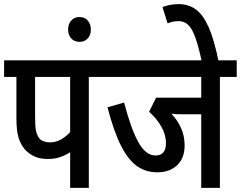

<svg xmlns="http://www.w3.org/2000/svg" viewBox="-20 -916 1174 936"><path d="M413 -541V0H322V-174Q301 -160 274.5 -150.5Q248 -141 213 -141Q172 -141 144.5 -155Q117 -169 100 -189Q80 -213 70 -246.5Q60 -280 60 -341V-541H0V-622H496V-541ZM322 -541H151V-347Q151 -297 156 -276Q161 -255 172 -241Q189 -222 223 -222Q253 -222 278 -236.5Q303 -251 322 -272Z M312 -772Q312 -798 327 -815.5Q342 -833 368 -833Q393 -833 408 -815.5Q423 -798 423 -772Q423 -746 408 -729Q393 -712 368 -712Q342 -712 327 -729Q312 -746 312 -772Z M1052 -541V0H961V-359H864Q850 -359 837.5 -359.5Q825 -360 815 -362Q845 -331 862.5 -292Q880 -253 880 -208Q880 -145 843.5 -110.5Q807 -76 746 -76Q692 -76 649 -105.5Q606 -135 570.5 -204.5Q535 -274 504 -393L585 -416Q619 -286 655 -222Q691 -158 738 -158Q789 -158 789 -218Q789 -260 766 -299.5Q743 -339 707 -371L741 -440H961V-541H483V-622H1134V-541Z M964 -615Q948 -689 932.5 -732.5Q917 -776 897.5 -794.5Q878 -813 851 -813Q835 -813 822 -810Q809 -807 797 -802L772 -882Q811 -896 850 -896Q898 -896 933.5 -871Q969 -846 996.5 -785Q1024 -724 1046 -615Z"/></svg>

Font: Noto Sans Condensed Medium
Style: Regular
Weight: 500
Width: 3
Designer: Monotype Design Team
Foundry: Monotype Imaging Inc.
Version: Version 2.013; ttfautohint (v1.8.4.7-5d5b)